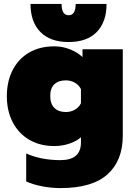

<svg xmlns="http://www.w3.org/2000/svg" viewBox="-20 -732 683 982"><path d="M136 -712H295Q295 -654 331 -654Q367 -654 367 -712H525Q525 -620 475 -568.5Q425 -517 331 -517Q237 -517 186.5 -568.5Q136 -620 136 -712ZM114 196V53Q190 87 289 87Q394 87 394 -3V-30Q372 -10 335 2.5Q298 15 258 15Q185 15 130 -17Q75 -49 45 -107Q15 -165 15 -240Q15 -316 45 -374Q75 -432 129.5 -463.5Q184 -495 258 -495Q299 -495 337.5 -480Q376 -465 402 -440V-480H608V-38Q608 89 530 159.5Q452 230 289 230Q243 230 196 221Q149 212 114 196ZM394 -204V-276Q384 -297 363 -309Q342 -321 317 -321Q279 -321 258 -301Q237 -281 237 -241Q237 -201 258 -180Q279 -159 317 -159Q342 -159 363 -171Q384 -183 394 -204Z"/></svg>

Font: Readiness Black
Style: Regular
Weight: 900
Designer: Katatrad Team
Foundry: CadsonDemak
Version: Version 1.00;April 23, 2019;FontCreator 11.5.0.2425 64-bit; 